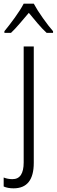

<svg xmlns="http://www.w3.org/2000/svg" viewBox="-50 -785 309 1046"><path d="M24 241Q134 241 134 102V-532H79V100Q79 191 18 191Q-8 191 -30 182V231Q-8 241 24 241ZM134 -765H79Q62 -732 30.5 -688.5Q-1 -645 -26 -615V-606H10Q33 -628 58.5 -658Q84 -688 107 -715Q130 -687 155 -657.5Q180 -628 204 -606H239V-615Q216 -641 184 -686Q152 -731 134 -765Z"/></svg>

Font: Noto Sans UI SemiCondensed Light
Style: Regular
Weight: 300
Width: 4
Designer: Monotype Design Team
Foundry: Monotype Imaging Inc.
Version: Version 1.901